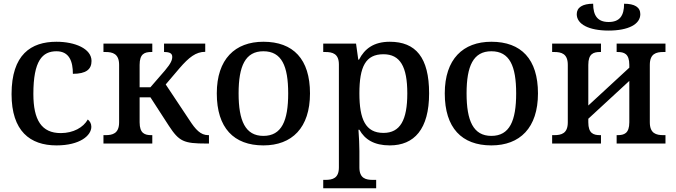

<svg xmlns="http://www.w3.org/2000/svg" viewBox="-20 -770 3624 1030"><path d="M283 10C409 10 470 -43 470 -90C470 -107 462 -120 451 -129C427 -86 373 -56 306 -56C203 -56 159 -126 159 -266C159 -444 207 -495 283 -495C352 -495 371 -440 371 -374C442 -374 471 -398 471 -443C471 -509 382 -546 283 -546C146 -546 42 -477 42 -265C42 -67 141 10 283 10Z M535 0H797V-45H792C757 -45 729 -54 729 -114V-248H787L886 -95C941 -11 966 0 1086 0H1101V-45H1097C1056 -45 1029 -75 996 -126L869 -317L943 -404C994 -463 1031 -492 1081 -492V-536H860V-491C890 -491 904 -484 904 -465C904 -449 898 -431 865 -392L787 -302H729V-422C729 -481 755 -491 792 -491H797V-536H535V-491H546C584 -491 619 -482 619 -422V-114C619 -53 583 -45 546 -45H535Z M1393 10C1546 10 1643 -84 1643 -269C1643 -453 1553 -546 1393 -546C1241 -546 1143 -453 1143 -269C1143 -84 1234 10 1393 10ZM1393 -41C1296 -41 1260 -122 1260 -269C1260 -416 1296 -495 1393 -495C1491 -495 1526 -416 1526 -269C1526 -122 1491 -41 1393 -41Z M1714 240H1998V195H1981C1942 195 1908 187 1908 128V40C1908 14 1906 -38 1903 -74H1908C1937 -22 1987 10 2071 10C2202 10 2282 -77 2282 -269C2282 -462 2210 -546 2071 -546C1986 -546 1936 -509 1906 -450H1902L1890 -536H1714V-491H1725C1764 -491 1798 -482 1798 -424V128C1798 186 1765 195 1725 195H1714ZM2037 -57C1941 -57 1908 -130 1908 -269C1908 -412 1941 -479 2037 -479C2127 -479 2165 -412 2165 -269C2165 -126 2127 -57 2037 -57Z M2616 10C2769 10 2866 -84 2866 -269C2866 -453 2776 -546 2616 -546C2464 -546 2366 -453 2366 -269C2366 -84 2457 10 2616 10ZM2616 -41C2519 -41 2483 -122 2483 -269C2483 -416 2519 -495 2616 -495C2714 -495 2749 -416 2749 -269C2749 -122 2714 -41 2616 -41Z M3245 -606C3351 -606 3415 -640 3415 -694C3415 -731 3385 -750 3328 -750C3328 -685 3304 -652 3245 -652C3187 -652 3162 -685 3162 -750C3105 -750 3074 -730 3074 -694C3074 -640 3139 -606 3245 -606ZM2942 0H3204V-45H3199C3164 -45 3136 -54 3136 -114V-133L3356 -336V-114C3356 -54 3328 -45 3293 -45H3288V0H3550V-45H3539C3500 -45 3466 -54 3466 -114V-422C3466 -482 3500 -491 3539 -491H3550V-536H3288V-491H3293C3328 -491 3356 -482 3356 -422V-407L3136 -204V-422C3136 -482 3164 -491 3199 -491H3204V-536H2942V-491H2953C2992 -491 3026 -482 3026 -422V-114C3026 -54 2992 -45 2953 -45H2942Z"/></svg>

Font: Noto Serif Medium
Style: Regular
Weight: 500
Designer: Monotype Design Team
Foundry: Monotype Imaging Inc.
Version: Version 2.013